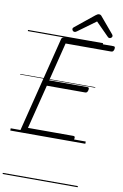

<svg xmlns="http://www.w3.org/2000/svg" viewBox="-150 -1221 1079 1688"><g transform="rotate(10 389.5 -377.0)"><path d="M112 0Q97 0 91 -5.5Q85 -11 88 -23L300 -869Q302 -878 309 -883Q316 -888 331 -888H765Q775 -888 777.5 -882Q780 -876 778 -863Q775 -850 769 -844Q763 -838 754 -838H346L260 -494H602Q612 -494 614.5 -488Q617 -482 615 -470Q612 -456 606 -450Q600 -444 591 -444H248L149 -50H554Q564 -50 567 -44Q570 -38 567 -25Q564 -12 558 -6Q552 0 543 0ZM405 -952Q396 -952 389.5 -959Q383 -966 383 -974Q383 -980 385 -983Q387 -986 391 -990L563 -1129Q572 -1136 578.5 -1139Q585 -1142 593 -1142Q600 -1142 606 -1138.5Q612 -1135 617 -1128L735 -988Q738 -984 739.5 -980.5Q741 -977 741 -973Q741 -964 733 -958Q725 -952 717 -952Q712 -952 707.5 -954.5Q703 -957 699 -962L585 -1077L426 -961Q419 -956 414.5 -954Q410 -952 405 -952ZM0 378H670V388H0ZM0 -20H670V0H0ZM0 -505H670V-500H0ZM0 -898H670V-888H0Z"/></g></svg>

Font: Playwrite DE SAS Guides
Style: Regular
Weight: 400
Designer: Veronika Burian, José Scaglione
Foundry: TypeTogether
Version: Version 1.003